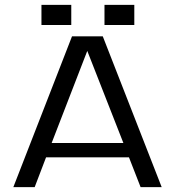

<svg xmlns="http://www.w3.org/2000/svg" viewBox="-20 -772 722 792"><path d="M534 -752V-669H411V-752ZM274 -752V-669H151V-752ZM193 -182H489L340 -562ZM560 0 512 -123H170L123 0H35L277 -622H404L647 0Z"/></svg>

Font: Sarpanch
Style: Regular
Weight: 400
Designer: Manushi Parikh (Devanagari and Latin), Jyotish Sonowal (Devanagari)
Foundry: Indian Type Foundry
Version: Version 2.004;PS 1.0;hotconv 1.0.78;makeotf.lib2.5.61930; tt